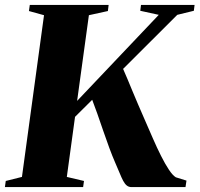

<svg xmlns="http://www.w3.org/2000/svg" viewBox="-39 -763 814 783"><path d="M-19 0 -15.5 -25 50.5 -41.5 140.5 -701 79 -718 82.5 -743H404L401 -718L323.5 -701L275.5 -351.5L608.5 -702.5L533 -719L536 -743H754.5L751.5 -719L684 -702.5L463 -482Q472 -462 481.2 -439.8Q490.5 -417.5 501 -392Q511.5 -366.5 523.8 -338Q536 -309.5 550.5 -276.5Q567.5 -238 584.2 -199.2Q601 -160.5 617.8 -127.2Q634.5 -94 649.8 -71Q665 -48 678 -40L721.5 -26.5L717.5 0H497.5Q486 0 478 -6.5Q470 -13 463.2 -25.8Q456.5 -38.5 448.8 -57.5Q441 -76.5 430 -101.5Q419.5 -125.5 407 -159.2Q394.5 -193 382 -229.5Q369.5 -266 357.8 -299.5Q346 -333 337 -356L267 -286.5L233.5 -41.5L303.5 -25L300 0Z"/></svg>

Font: Merriweather 120pt Black
Style: Italic
Weight: 900
Italic angle: -7.8°
Version: Version 2.101